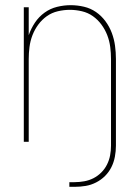

<svg xmlns="http://www.w3.org/2000/svg" viewBox="-20 -548 540 742"><path d="M248 174V156H268Q287 156 306 152.5Q325 149 341.5 140.5Q358 132 371.5 118.5Q385 105 393.5 88Q402 71 405.5 52.5Q409 34 409 15V-320Q409 -343 406 -366.5Q403 -390 394.5 -412Q386 -434 372 -453Q358 -472 339 -485.5Q320 -499 296.5 -504.5Q273 -510 250 -510Q227 -510 203.5 -504.5Q180 -499 161 -485.5Q142 -472 128 -453Q114 -434 105.5 -412Q97 -390 94 -366.5Q91 -343 91 -320V0H72V-520H91V-412Q100 -438 115 -460.5Q130 -483 152 -499Q174 -515 200.5 -521.5Q227 -528 253 -528Q279 -528 304.5 -522Q330 -516 351 -501.5Q372 -487 387.5 -466Q403 -445 412 -421Q421 -397 424.5 -371.5Q428 -346 428 -320V15Q428 36 424 57.5Q420 79 410.5 98Q401 117 386 132Q371 147 351.5 157Q332 167 311 170.5Q290 174 268 174Z"/></svg>

Font: Iosevka SS04 Thin
Style: Regular
Weight: 100
Monospace: yes
Designer: Belleve Invis
Foundry: Belleve Invis
Version: Version 19.0.0; ttfautohint (v1.8.4)